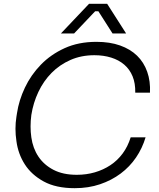

<svg xmlns="http://www.w3.org/2000/svg" viewBox="-20 -968 834 1005"><path d="M371 17Q273 17 209 -18Q145 -53 110 -107.5Q75 -162 66 -229Q61 -262 61 -294Q61 -326 66 -357L69 -376Q79 -443 110.5 -509.5Q142 -576 194 -629.5Q246 -683 318.5 -716Q391 -749 485 -749Q555 -749 608.5 -730Q662 -711 697.5 -676.5Q733 -642 750.5 -592.5Q768 -543 765 -483H688Q689 -532 674 -568.5Q659 -605 630.5 -629.5Q602 -654 562 -666.5Q522 -679 474 -679Q405 -679 348.5 -654Q292 -629 250 -586.5Q208 -544 181 -487Q154 -430 144 -366Q140 -336 140 -306Q140 -277 144 -249Q152 -192 181 -148.5Q210 -105 260 -79Q310 -53 382 -53Q432 -53 476.5 -66Q521 -79 558 -103.5Q595 -128 622 -164.5Q649 -201 664 -249H742Q725 -192 692 -143.5Q659 -95 611.5 -59.5Q564 -24 503.5 -3.5Q443 17 371 17ZM299 -793 446 -948H541L640 -793H569L495 -909H478L368 -793Z"/></svg>

Font: Sora Light
Style: Italic
Weight: 300
Designer: Jonathan Barnbrook, Juli√°n Moncada
Version: Version 1.000